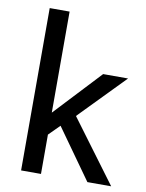

<svg xmlns="http://www.w3.org/2000/svg" viewBox="-81 -768 630 827"><g transform="rotate(10 233.5 -355.0)"><path d="M156 -172V0H69V-710H156V-268L345 -470H454L261 -272L463 0H359L203 -219Z"/></g></svg>

Font: Ek Mukta
Style: Regular
Weight: 400
Designer: Girish Dalvi and Yashodeep Gholap
Foundry: Ek Type
Version: Version 2.538;PS 1.001;hotconv 16.6.51;makeotf.lib2.5.65220;